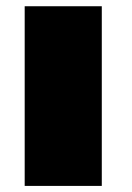

<svg xmlns="http://www.w3.org/2000/svg" viewBox="-20 -610 432 630"><path d="M61 0H314V-589.5H61Z"/></svg>

Font: Anybody Expanded Black
Style: Regular
Weight: 900
Width: 7
Designer: Tyler Finck
Foundry: Etcetera Type Company
Version: Version 1.113;gftools[0.9.25]